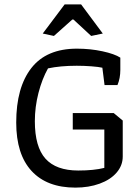

<svg xmlns="http://www.w3.org/2000/svg" viewBox="-20 -848 638 876"><path d="M175 -695 275 -828H350L449 -695L396 -684L315 -759H310L226 -684ZM54 -289Q54 -449 123 -537.5Q192 -626 331 -626Q392 -626 447.5 -614Q503 -602 529 -585V-529Q529 -491 516 -460H457L447 -539Q430 -543 396.5 -545.5Q363 -548 330 -548Q255 -548 199 -536Q172 -488 155.5 -424Q139 -360 139 -295Q139 -178 187.5 -124Q236 -70 337 -70Q408 -70 456 -82V-257H312V-332H499L540 -298V-134Q540 -93 512 -60.5Q484 -28 434.5 -10Q385 8 324 8Q194 8 124 -68Q54 -144 54 -289Z"/></svg>

Font: Athiti Medium
Style: Regular
Weight: 500
Designer: CadsonDemak Team
Foundry: CadsonDemak
Version: Version 1.032